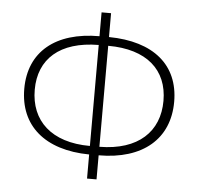

<svg xmlns="http://www.w3.org/2000/svg" viewBox="-50 -722 811 786"><g transform="rotate(5 355.5 -329.5)"><path d="M336 12H375V-87C557 -87 664 -180 664 -332C664 -483 559 -571 375 -573V-671H336V-573C155 -573 48 -484 48 -332C48 -181 153 -89 336 -87ZM91 -332C91 -458 176 -536 336 -537V-122C177 -122 91 -205 91 -332ZM620 -332C620 -206 535 -123 375 -122V-537C534 -537 620 -459 620 -332Z"/></g></svg>

Font: Source Sans Pro Light
Style: Regular
Weight: 300
Designer: Paul D. Hunt
Foundry: Adobe Systems Incorporated
Version: Version 3.006;hotconv 1.0.111;makeotfexe 2.5.65597